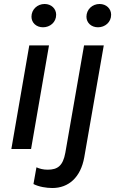

<svg xmlns="http://www.w3.org/2000/svg" viewBox="-20 -748 578 964"><path d="M37 0H136L226 -520H127ZM196 -611C231 -611 262 -636 262 -674C262 -704 238 -728 204 -728C168 -728 138 -701 138 -664C138 -634 162 -611 196 -611ZM243 196C324 196 385 143 403 42L501 -520H402L308 19C296 85 269 104 219 104C197 104 178 99 163 92L148 176C175 190 213 196 243 196ZM472 -611C507 -611 538 -636 538 -674C538 -704 514 -728 480 -728C444 -728 414 -701 414 -664C414 -634 438 -611 472 -611Z"/></svg>

Font: Fixel Display Medium
Style: Italic
Weight: 500
Italic angle: -10°
Designer: AlfaBravo + MacPaw
Foundry: Kyrylo Tkachov, Marchela Mozhyna, Serhii Makarenko, Maria Weinstein, Zakhar Kryvoshyya
Version: Version 1.210;Glyphs 3.2 (3217)